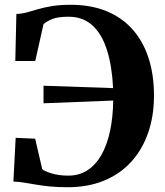

<svg xmlns="http://www.w3.org/2000/svg" viewBox="-20 -772 691 803"><path d="M263 11Q221 11 188.5 7.8Q156 4.5 130 0Q104 -4.5 81.2 -8.2Q58.5 -12 36 -12.5L45.5 -195.5L127 -192L156.5 -65Q165.5 -56 195.5 -46.8Q225.5 -37.5 266 -37.5Q311 -37.5 345.5 -59.8Q380 -82 403.8 -123.5Q427.5 -165 440 -222.8Q452.5 -280.5 453.5 -351.5L162 -340V-413.5L453 -403.5Q448.5 -496.5 427.2 -563.2Q406 -630 366.2 -666Q326.5 -702 267 -702Q222.5 -702 199.5 -692.8Q176.5 -683.5 162 -671L127.5 -517H44L48.5 -713.5Q72 -714.5 93.5 -720.5Q115 -726.5 139.8 -733.8Q164.5 -741 197.2 -746.5Q230 -752 275.5 -752Q360 -752 425 -725.5Q490 -699 534.2 -649.2Q578.5 -599.5 601.2 -529.5Q624 -459.5 624 -372.5Q624 -286 599.2 -215.5Q574.5 -145 527.8 -94.2Q481 -43.5 414.2 -16.2Q347.5 11 263 11Z"/></svg>

Font: Merriweather 72pt
Style: Bold
Weight: 700
Version: Version 2.100